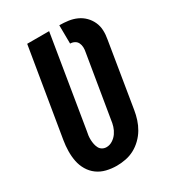

<svg xmlns="http://www.w3.org/2000/svg" viewBox="-180 -838 859 948"><g transform="rotate(-30 250.0 -363.5)"><path d="M206 8Q176 8 147.5 1Q119 -6 96.5 -22.5Q74 -39 59.5 -63.5Q45 -88 39.5 -116Q34 -144 34.5 -174Q35 -204 40 -234L123 -735H248L163 -217Q160 -204 158.5 -191.5Q157 -179 157.5 -166.5Q158 -154 160.5 -142Q163 -130 168.5 -119.5Q174 -109 184.5 -103Q195 -97 208 -97Q226 -97 242.5 -107.5Q259 -118 270 -134Q281 -150 286.5 -168Q292 -186 294 -204L352 -554Q355 -568 354.5 -581.5Q354 -595 348.5 -606.5Q343 -618 331.5 -624Q320 -630 307 -630L306 -735Q332 -735 357 -731.5Q382 -728 404 -718Q426 -708 443 -691Q460 -674 470 -652Q480 -630 481 -605Q482 -580 477 -554L417 -187Q413 -162 405 -137Q397 -112 383.5 -89Q370 -66 350 -46.5Q330 -27 306.5 -14.5Q283 -2 257 3Q231 8 206 8Z"/></g></svg>

Font: Iosevka SS18 Extrabold
Style: Italic
Weight: 800
Italic angle: -9°
Monospace: yes
Designer: Belleve Invis
Foundry: Belleve Invis
Version: Version 25.1.1; ttfautohint (v1.8.4)